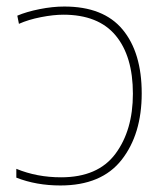

<svg xmlns="http://www.w3.org/2000/svg" viewBox="-20 -558 513 588"><path d="M414 -272Q414 -147 352.5 -68.5Q291 10 165 10Q91 10 30 -14V-41Q93 -15 167 -15Q280 -15 333.5 -87Q387 -159 387 -271Q387 -386 334 -449.5Q281 -513 174 -513Q144 -513 105.5 -505.5Q67 -498 38 -485L33 -510Q61 -522 101 -530Q141 -538 177 -538Q297 -538 355.5 -467.5Q414 -397 414 -272Z"/></svg>

Font: Noto Sans UI Thin
Style: Regular
Weight: 250
Designer: Monotype Design Team
Foundry: Monotype Imaging Inc.
Version: Version 1.001